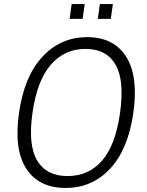

<svg xmlns="http://www.w3.org/2000/svg" viewBox="-20 -916 722 946"><path d="M303.5 10Q171 10 109.5 -85Q48 -180 73.5 -358.5Q99 -539.5 188.8 -636.2Q278.5 -733 410 -733Q540.5 -733 601.5 -636.8Q662.5 -540.5 637 -360Q611.5 -181 523 -85.5Q434.5 10 303.5 10ZM313 -48.5Q416.5 -48.5 482.8 -124.5Q549 -200.5 571.5 -359.5Q594 -520 549.2 -597.5Q504.5 -675 401 -675Q298 -675 230.2 -597Q162.5 -519 140 -359.5Q117.5 -201 163.2 -124.8Q209 -48.5 313 -48.5ZM462 -823 472 -896H536L526 -823ZM323 -823 333 -896H397.5L387 -823Z"/></svg>

Font: Public Sans ExtraLight
Style: Italic
Weight: 200
Italic angle: -8°
Designer: The Public Sans project authors (U.S. Web Design System). Libre Franklin designed by Pablo Impallari and Rodrigo Fuenzal
Version: Version 1.007; ttfautohint (v1.8.1) -l 8 -r 50 -G 200 -x 14 